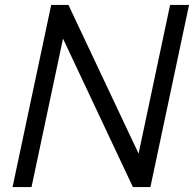

<svg xmlns="http://www.w3.org/2000/svg" viewBox="-20 -760 788 780"><path d="M31 0 188 -740H258L543 -136L671 -740H748L591 0H520L236 -603L108 0Z"/></svg>

Font: Be Vietnam Pro Light
Style: Italic
Weight: 300
Italic angle: -12°
Designer: Lam Bao, Tony Le, Vietanh Nguyen
Foundry: Yellow Type Foundry
Version: Version 1.002; ttfautohint (v1.8.3)